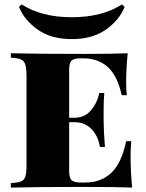

<svg xmlns="http://www.w3.org/2000/svg" viewBox="-20 -849 659 869"><path d="M578 0Q513 -3 359 -3Q139 -3 29 0V-20Q61 -22 75.5 -28Q90 -34 95 -51Q100 -68 100 -106V-502Q100 -540 94.5 -557Q89 -574 75 -580Q61 -586 29 -588V-608Q139 -605 359 -605Q499 -605 558 -608Q551 -537 551 -480Q551 -441 554 -418H531Q511 -507 467.5 -546Q424 -585 357 -585H344Q316 -585 304.5 -575Q293 -565 293 -532V-316H316Q364 -316 392.5 -350.5Q421 -385 429 -428H452Q449 -394 449 -348V-306Q449 -257 455 -184H432Q425 -232 395 -264Q365 -296 316 -296H293V-76Q293 -43 304.5 -33Q316 -23 344 -23H367Q437 -23 483.5 -66.5Q530 -110 551 -210H574Q571 -182 571 -138Q571 -77 578 0ZM544 -818Q521 -759 460 -715.5Q399 -672 305 -672Q211 -672 150 -715.5Q89 -759 66 -818L78 -829Q168 -771 305 -771Q442 -771 532 -829Z"/></svg>

Font: Playfair Display SC Black
Style: Regular
Weight: 900
Designer: Claus Eggers Sørensen
Foundry: Claus Eggers Sørensen
Version: Version 1.200; ttfautohint (v1.6)